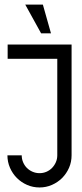

<svg xmlns="http://www.w3.org/2000/svg" viewBox="-20 -826 360 846"><path d="M75.7 -141.6Q75.7 -125.5 81.8 -111.1Q87.9 -96.7 98.6 -85.9Q109.4 -75.2 123.8 -69.1Q138.2 -63 154.3 -63Q170.4 -63 184.6 -69.1Q198.7 -75.2 209.2 -85.9Q219.7 -96.7 226.1 -111.1Q232.4 -125.5 232.4 -141.6V-566.9H13.7V-629.9H295.4V-141.6Q295.4 -112.3 284.2 -86.7Q272.9 -61 253.7 -41.7Q234.4 -22.5 208.7 -11.2Q183.1 0 154.3 0Q125 0 99.4 -11.2Q73.7 -22.5 54.4 -41.7Q35.2 -61 23.9 -86.9Q12.7 -112.8 12.7 -141.6ZM91.3 -805.7H168.9L204.6 -679.2H161.1Z"/></svg>

Font: Fibel Sued LRS
Style: Regular
Weight: 400
Designer: Peter Wiegel
Foundry: Peter Wiegel
Version: Version 000.000